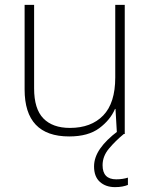

<svg xmlns="http://www.w3.org/2000/svg" viewBox="-20 -616 622 788"><path d="M492 -596V-66H460L454 -169H452Q433 -124 387.5 -90Q342 -56 264 -56Q81 -56 81 -249V-596H120V-253Q120 -169 158 -130Q196 -91 267 -91Q354 -91 403.5 -142Q453 -193 453 -298V-596ZM401 62Q401 120 457 120Q471 120 483.5 118Q496 116 505 113V143Q495 147 482 149.5Q469 152 452 152Q414 152 390 130.5Q366 109 366 67Q366 30 391 -6Q416 -42 464 -78L488 -66Q454 -38 427.5 -6.5Q401 25 401 62Z"/></svg>

Font: Noto Sans Malayalam UI ExtraLight
Style: Regular
Weight: 200
Designer: Jelle Bosma - Monotype Design Team
Foundry: Monotype Imaging Inc.
Version: Version 2.104; ttfautohint (v1.8.4.7-5d5b)